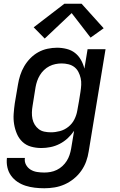

<svg xmlns="http://www.w3.org/2000/svg" viewBox="-20 -783 640 1026"><path d="M217 223Q191 223 165.5 220Q140 217 116.5 209.5Q93 202 73 188.5Q53 175 39 155.5Q25 136 19.5 111.5Q14 87 17 61H113Q110 81 119 97.5Q128 114 143.5 123.5Q159 133 178 136Q197 139 217 139Q233 139 250 136Q267 133 283.5 125Q300 117 313.5 104.5Q327 92 336.5 77Q346 62 351.5 45.5Q357 29 360 12L376 -84Q361 -62 341.5 -44Q322 -26 298.5 -14Q275 -2 250 3Q225 8 201 8Q172 8 145.5 0.5Q119 -7 100 -25Q81 -43 70.5 -67.5Q60 -92 55.5 -119Q51 -146 53 -174.5Q55 -203 59 -231L76 -331Q80 -356 88 -381Q96 -406 109.5 -429Q123 -452 142 -471.5Q161 -491 184.5 -504Q208 -517 234 -522.5Q260 -528 285 -528Q311 -528 336.5 -521.5Q362 -515 381 -500Q400 -485 412.5 -463Q425 -441 431 -416L448 -520H544L454 26Q450 53 440.5 79.5Q431 106 414 130Q397 154 374 172.5Q351 191 325 202.5Q299 214 271.5 218.5Q244 223 217 223ZM252 -76Q276 -76 300.5 -82.5Q325 -89 345.5 -105.5Q366 -122 377.5 -145Q389 -168 393 -192Q398 -217 402 -242Q406 -267 410 -292Q413 -311 414 -329.5Q415 -348 411 -365.5Q407 -383 399 -398.5Q391 -414 377.5 -424.5Q364 -435 346 -439.5Q328 -444 309 -444Q293 -444 276 -440.5Q259 -437 243.5 -429Q228 -421 215 -408.5Q202 -396 193 -381Q184 -366 178.5 -350Q173 -334 170 -317L154 -217Q151 -200 150.5 -182Q150 -164 153.5 -147.5Q157 -131 165.5 -117Q174 -103 187 -93Q200 -83 217 -79.5Q234 -76 252 -76ZM219 -577 160 -637 324 -763H416L534 -632L464 -582L363 -713Z"/></svg>

Font: Iosevka SS04 Medium Extended
Style: Italic
Weight: 500
Width: 7
Italic angle: -9°
Monospace: yes
Designer: Belleve Invis
Foundry: Belleve Invis
Version: Version 19.0.0; ttfautohint (v1.8.4)